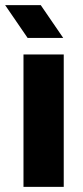

<svg xmlns="http://www.w3.org/2000/svg" viewBox="-33 -724 323 744"><path d="M58 0V-513H214V0ZM74 -577 -13 -704H125L212 -577Z"/></svg>

Font: MuseoModerno Thin
Style: Bold
Weight: 700
Version: Version 1.003